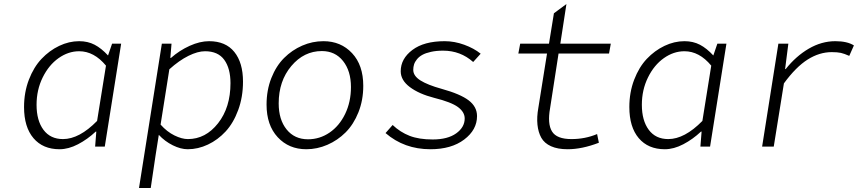

<svg xmlns="http://www.w3.org/2000/svg" viewBox="-20 -726 4249 951"><path d="M274.9 13.2Q192.4 13.2 145.8 -41.7Q99.1 -96.7 99.1 -195.8Q99.1 -268.6 123 -331.1Q147 -393.6 185.8 -434.6Q224.6 -475.6 273.2 -498.8Q321.8 -522 372.1 -522Q415 -522 448.7 -504.4Q482.4 -486.8 515.1 -451.2L535.2 -509.8H580.1L499 0H451.2L457 -74.2H454.1Q413.6 -36.1 366.5 -11.5Q319.3 13.2 274.9 13.2ZM292 -37.1Q372.6 -37.1 460.9 -127L504.9 -400.9Q445.8 -472.2 372.1 -472.2Q318.4 -472.2 270 -438Q221.7 -403.8 191.4 -342.3Q161.1 -280.8 161.1 -207Q161.1 -128.9 195.3 -83Q229.5 -37.1 292 -37.1Z M668.5 205.1 781.7 -509.8H829.6L823.7 -439H826.7Q868.7 -476.1 919.4 -499Q970.2 -522 1015.6 -522Q1097.7 -522 1140.6 -468.8Q1183.6 -415.5 1183.6 -321.8Q1183.6 -245.6 1159.9 -181.2Q1136.2 -116.7 1097.7 -75Q1059.1 -33.2 1010 -10Q960.9 13.2 909.7 13.2Q875.5 13.2 835.9 -6.3Q796.4 -25.9 766.6 -58.1L750.5 43.9L726.6 205.1ZM910.6 -37.1Q998.5 -37.1 1060.1 -115.5Q1121.6 -193.8 1121.6 -314Q1121.6 -387.2 1090.8 -429.7Q1060.1 -472.2 995.6 -472.2Q959.5 -472.2 913.6 -449.5Q867.7 -426.8 818.8 -382.8L775.4 -108.9Q807.1 -73.2 844 -55.2Q880.9 -37.1 910.6 -37.1Z M1497.1 13.2Q1410.6 13.2 1355.5 -46.4Q1300.3 -106 1300.3 -208Q1300.3 -279.3 1324 -339.4Q1347.7 -399.4 1387 -438.7Q1426.3 -478 1476.8 -500Q1527.3 -522 1582 -522Q1668.5 -522 1723.9 -462.6Q1779.3 -403.3 1779.3 -300.8Q1779.3 -230 1755.4 -169.9Q1731.4 -109.9 1691.9 -70.3Q1652.3 -30.8 1601.6 -8.8Q1550.8 13.2 1497.1 13.2ZM1505.4 -36.1Q1563.5 -36.1 1612.1 -69.1Q1660.6 -102.1 1689.5 -161.6Q1718.3 -221.2 1718.3 -294.9Q1718.3 -374.5 1679.2 -423.8Q1640.1 -473.1 1574.2 -473.1Q1485.4 -473.1 1422.9 -398.9Q1360.4 -324.7 1360.4 -213.9Q1360.4 -133.3 1399.7 -84.7Q1439 -36.1 1505.4 -36.1Z M2111.8 13.2Q1982.4 13.2 1889.6 -66.9L1924.8 -106.9Q1962.4 -71.3 2008.8 -53.2Q2055.2 -35.2 2123 -35.2Q2197.3 -35.2 2239.5 -65.4Q2281.7 -95.7 2281.7 -139.2Q2281.7 -170.9 2248.5 -195.6Q2215.3 -220.2 2130.9 -241.2Q2055.2 -260.7 2010 -294.7Q1964.8 -328.6 1964.8 -373Q1964.8 -435.1 2022.5 -478.5Q2080.1 -522 2182.6 -522Q2231 -522 2279.3 -504.4Q2327.6 -486.8 2360.8 -460L2323.7 -418.9Q2260.7 -475.1 2174.8 -475.1Q2141.1 -475.1 2114.7 -469.2Q2088.4 -463.4 2072 -454.3Q2055.7 -445.3 2045.2 -432.4Q2034.7 -419.4 2030.8 -406.7Q2026.9 -394 2026.9 -379.9Q2026.9 -350.1 2062.5 -327.6Q2098.1 -305.2 2167 -286.1Q2260.3 -260.3 2301.5 -228.8Q2342.8 -197.3 2342.8 -150.9Q2342.8 -83 2279.3 -34.9Q2215.8 13.2 2111.8 13.2Z M2791.5 13.2Q2742.2 13.2 2709.2 -1.7Q2676.3 -16.6 2661.1 -43.7Q2646 -70.8 2642.1 -108.4Q2638.2 -146 2646.5 -191.9L2689.5 -460.9H2547.4L2556.6 -509.8H2699.2L2723.6 -660.2L2785.6 -706.1L2755.4 -509.8H3005.4L2996.6 -460.9H2746.6L2704.6 -189.9Q2690.9 -112.8 2714.1 -75Q2737.3 -37.1 2810.5 -37.1Q2878.4 -37.1 2937.5 -62L2946.3 -19Q2862.8 13.2 2791.5 13.2Z M3272.9 13.2Q3190.4 13.2 3143.8 -41.7Q3097.2 -96.7 3097.2 -195.8Q3097.2 -268.6 3121.1 -331.1Q3145 -393.6 3183.8 -434.6Q3222.7 -475.6 3271.2 -498.8Q3319.8 -522 3370.1 -522Q3413.1 -522 3446.8 -504.4Q3480.5 -486.8 3513.2 -451.2L3533.2 -509.8H3578.1L3497.1 0H3449.2L3455.1 -74.2H3452.1Q3411.6 -36.1 3364.5 -11.5Q3317.4 13.2 3272.9 13.2ZM3290 -37.1Q3370.6 -37.1 3459 -127L3502.9 -400.9Q3443.8 -472.2 3370.1 -472.2Q3316.4 -472.2 3268.1 -438Q3219.7 -403.8 3189.5 -342.3Q3159.2 -280.8 3159.2 -207Q3159.2 -128.9 3193.4 -83Q3227.5 -37.1 3290 -37.1Z M3754.9 0 3835.4 -509.8H3884.8L3868.7 -383.8H3871.6Q3922.4 -447.8 3985.8 -484.9Q4049.3 -522 4117.7 -522Q4176.3 -522 4209.5 -501L4186.5 -449.2Q4161.6 -460.4 4144.8 -464.1Q4127.9 -467.8 4099.6 -467.8Q4038.6 -467.8 3980.5 -431.2Q3922.4 -394.5 3862.8 -313L3812.5 0Z"/></svg>

Font: Office Code Pro D Light Italic
Style: Regular
Weight: 300
Italic angle: -9°
Designer: Nathan Rutzky & Paul D. Hunt
Foundry: Adobe Systems Incorporated
Version: Version 1.004;PS 001.004;hotconv 1.0.70;makeotf.lib2.5.58329